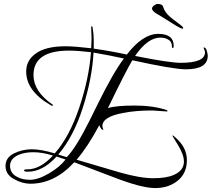

<svg xmlns="http://www.w3.org/2000/svg" viewBox="-20 -820 1075 975"><path d="M445 -625 443 -680Q443 -687 447 -687Q448 -687 450 -682Q456 -647 456 -616.5Q456 -586 456 -573Q541 -561 624 -543Q705 -648 783.5 -648Q862 -648 862 -587Q862 -576 857.5 -576Q853 -576 853 -585Q853 -609 834 -619Q818 -629 794 -629Q730 -629 666 -536Q841 -501 898 -501Q1021 -501 1021 -554Q1021 -563 1017 -568Q1014 -576 1014 -577.5Q1014 -579 1016 -579Q1025 -579 1030 -562.5Q1035 -546 1035 -537Q1035 -468 924 -468Q861 -468 652 -514Q618 -457 528 -271Q569 -284 664 -284Q759 -284 826 -261Q831 -259 831 -256.5Q831 -254 826 -254L754 -259Q669 -259 609 -247Q500 -228 500 -180Q500 -174 505 -161V-160Q494 -160 484 -184Q426 -75 369 -9Q482 25 586.5 55Q691 85 758.5 85Q826 85 863 68Q914 46 914 0Q914 -34 884 -83L855 -131Q855 -132 857.5 -132Q860 -132 867 -125Q929 -74 929 -7Q929 60 882.5 97.5Q836 135 768 135Q700 135 563.5 82.5Q427 30 357 4Q257 113 134 113Q94 113 51 89.5Q8 66 8 23Q8 -20 51 -41Q94 -62 141.5 -62Q189 -62 258 -41Q333 -126 382.5 -273.5Q432 -421 442 -555Q373 -563 331 -563Q150 -563 150 -439Q150 -357 244 -291Q249 -289 249 -286Q249 -283 246 -283Q243 -283 239 -285Q113 -357 113 -457Q113 -513 160 -547Q210 -585 313 -585Q358 -585 443 -575Q445 -609 445 -625ZM609 -523Q542 -538 455 -553Q448 -422 401 -274.5Q354 -127 276 -35L319 -22Q365 -68 436 -210Q446 -230 473 -285Q553 -448 609 -523ZM121 52Q102 52 102 45Q102 40 119 40Q184 40 249 -30Q195 -47 149.5 -47Q104 -47 73 -33Q31 -14 31 22Q31 58 63 76Q91 93 132 93Q173 93 228 61Q283 29 313 -10L267 -25Q197 52 121 52ZM896 -694Q910 -683 910 -678.5Q910 -674 908 -674Q898 -674 854 -702Q796 -739 786 -744Q752 -763 752 -776Q752 -785 762.5 -792.5Q773 -800 781 -800Q805 -800 809 -784Q816 -758 845 -733Q850 -728 896 -694Z"/></svg>

Font: Ruthie
Style: Regular
Weight: 400
Designer: Robert E. Leuschke
Foundry: Robert E. Leuschke
Version: Version 1.003